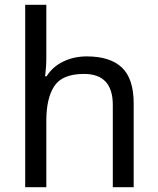

<svg xmlns="http://www.w3.org/2000/svg" viewBox="-20 -780 658 800"><path d="M173 -537Q173 -518 171.5 -498Q170 -478 168 -462H174Q200 -503 244.5 -524Q289 -545 341 -545Q439 -545 488 -498.5Q537 -452 537 -349V0H450V-343Q450 -472 330 -472Q240 -472 206.5 -421.5Q173 -371 173 -277V0H85V-760H173Z"/></svg>

Font: Noto Naskh Arabic
Style: Regular
Weight: 400
Designer: Monotype Design Team, David Williams, Mohamad Dakak and Nizar Qandah
Foundry: Monotype Imaging Inc.
Version: Version 2.013